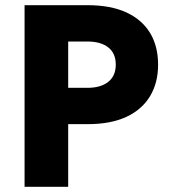

<svg xmlns="http://www.w3.org/2000/svg" viewBox="-20 -720 663 740"><path d="M74.7 -700V0H242.8V-700ZM179.5 -560H317.2Q368 -560 397.1 -537.4Q426.2 -514.8 426.2 -470.9Q426.2 -427.4 397.1 -404.4Q368 -381.5 317.2 -381.5H179.5V-241.5H317.2Q406.2 -241.5 466.5 -269.3Q526.8 -297.2 558.1 -348.9Q589.3 -400.6 589.3 -470.7Q589.3 -542.3 558.1 -593.5Q526.8 -644.7 466.5 -672.4Q406.2 -700 317.2 -700H179.5Z"/></svg>

Font: Jost* Book
Style: Regular
Weight: 400
Version: Version 3.000